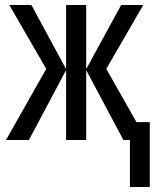

<svg xmlns="http://www.w3.org/2000/svg" viewBox="-20 -557 625 764"><path d="M550 -537H462L323 -282V-537H243V-282L105 -537H17L164 -283L4 0H95L243 -278V0H323V-278L471 0H497V187H576V-71H523L403 -283Z"/></svg>

Font: Noto Sans UI Condensed
Style: Regular
Weight: 400
Width: 3
Designer: Monotype Design Team
Foundry: Monotype Imaging Inc.
Version: Version 1.901